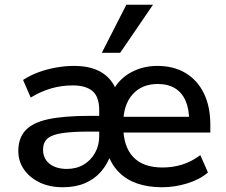

<svg xmlns="http://www.w3.org/2000/svg" viewBox="-20 -778 949 807"><path d="M244 9Q189 9 147 -11Q105 -31 81 -65.5Q57 -100 57 -143Q57 -198 87.5 -230.5Q118 -263 183.5 -277Q249 -291 355 -291H414V-225H358Q285 -225 241.5 -218.5Q198 -212 179.5 -195.5Q161 -179 161 -149Q161 -111 188.5 -89.5Q216 -68 261 -68Q301 -68 331.5 -86Q362 -104 379.5 -135.5Q397 -167 397 -205V-315Q397 -371 369 -395Q341 -419 285 -419Q240 -419 197 -407Q154 -395 109 -368L77 -442Q106 -461 141 -474Q176 -487 215 -494Q254 -501 290 -501Q362 -501 406.5 -474Q451 -447 470 -396H454Q481 -447 531 -474Q581 -501 641 -501Q710 -501 760 -471Q810 -441 837 -385.5Q864 -330 864 -254V-221H485V-287H791L775 -271Q775 -320 760 -354.5Q745 -389 715.5 -407Q686 -425 643 -425Q576 -425 537 -381Q498 -337 498 -259V-248Q498 -163 539.5 -118.5Q581 -74 663 -74Q707 -74 746.5 -86.5Q786 -99 822 -126L854 -53Q819 -23 766.5 -7Q714 9 661 9Q603 9 557.5 -6.5Q512 -22 480.5 -53.5Q449 -85 433 -130H446Q432 -88 404.5 -56.5Q377 -25 337 -8Q297 9 244 9ZM408 -556 511 -758H623L485 -556Z"/></svg>

Font: NunitoSans_10ptSemiBold
Style: Regular
Weight: 600
Designer: Vernon Adams
Foundry: Vernon Adams
Version: Version 3.101;gftools[0.9.27]